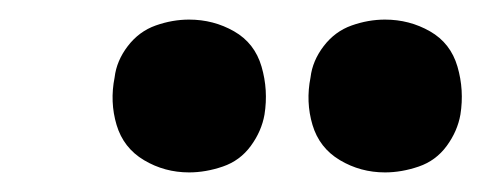

<svg xmlns="http://www.w3.org/2000/svg" viewBox="-20 -783 491 196"><path d="M373 -607Q390 -607 407.5 -613Q425 -619 436 -634Q447 -649 450 -666Q454 -691 447 -715Q440 -739 419 -751Q398 -763 373 -763Q356 -763 339 -757Q322 -751 310.5 -736Q299 -721 297 -704Q292 -679 299 -655.5Q306 -632 327 -619.5Q348 -607 373 -607ZM173 -607Q190 -607 207.5 -613Q225 -619 236 -634Q247 -649 250 -666Q254 -691 247 -715Q240 -739 219 -751Q198 -763 173 -763Q156 -763 139 -757Q122 -751 110.5 -736Q99 -721 97 -704Q92 -679 99 -655.5Q106 -632 127 -619.5Q148 -607 173 -607Z"/></svg>

Font: Iosevka Sparkle Extrabold
Style: Italic
Weight: 800
Italic angle: -9°
Designer: Belleve Invis
Foundry: Belleve Invis
Version: Version 4.5.0; ttfautohint (v1.8.3)